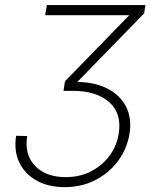

<svg xmlns="http://www.w3.org/2000/svg" viewBox="-20 -748 609 778"><path d="M242.2 10.3Q175.8 10.3 127.9 -16.6Q80.1 -43.5 57.9 -90.3Q35.6 -137.2 45.4 -197.8L90.3 -196.8Q78.1 -122.1 121.8 -76.2Q165.5 -30.3 246.1 -30.3Q304.2 -30.3 349.6 -54Q395 -77.6 424.1 -117.4Q453.1 -157.2 460.9 -205.6Q474.6 -288.1 422.6 -334Q370.6 -379.9 274.9 -379.9H237.3L243.2 -418.5L503.4 -686V-686.5H163.1L169.9 -727.5H569.3L564 -693.8L293.9 -416.5L293.5 -416Q365.2 -415 416.5 -388.4Q467.8 -361.8 491.5 -314.5Q515.1 -267.1 504.4 -203.6Q494.1 -143.6 458 -95.2Q421.9 -46.9 366.2 -18.3Q310.5 10.3 242.2 10.3Z"/></svg>

Font: Inter Display Extra Light
Style: Italic
Weight: 200
Italic angle: -9.39999°
Designer: Rasmus Andersson
Foundry: rsms
Version: Version 4.000;git-4fc901f